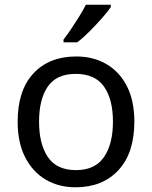

<svg xmlns="http://www.w3.org/2000/svg" viewBox="-20 -786 645 816"><path d="M551 -269Q551 -136 483.5 -63Q416 10 301 10Q230 10 174.5 -22.5Q119 -55 87 -117.5Q55 -180 55 -269Q55 -402 122 -474Q189 -546 304 -546Q377 -546 432.5 -513.5Q488 -481 519.5 -419.5Q551 -358 551 -269ZM146 -269Q146 -174 183.5 -118.5Q221 -63 303 -63Q384 -63 422 -118.5Q460 -174 460 -269Q460 -364 422 -418Q384 -472 302 -472Q220 -472 183 -418Q146 -364 146 -269ZM451 -756Q439 -738 414 -709.5Q389 -681 360.5 -652.5Q332 -624 308 -606H250V-618Q265 -637 282.5 -663Q300 -689 317 -716.5Q334 -744 345 -766H451Z"/></svg>

Font: Noto Sans Sogdian
Style: Regular
Weight: 400
Designer: Monotype Design Team
Foundry: Monotype Imaging Inc.
Version: Version 2.002; ttfautohint (v1.8.4.7-5d5b)